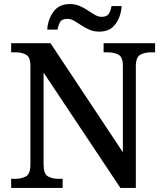

<svg xmlns="http://www.w3.org/2000/svg" viewBox="-20 -927 810 947"><path d="M35 0V-45H56Q86 -45 108 -57Q130 -69 130 -115V-603Q130 -646 108 -657.5Q86 -669 56 -669H35V-714H229L586 -176V-603Q586 -646 564 -657.5Q542 -669 512 -669H491V-714H745V-669H724Q694 -669 672 -657Q650 -645 650 -599V0H574L195 -569V-115Q195 -69 216.5 -57Q238 -45 268 -45H289V0ZM470 -771Q443 -771 421 -780.5Q399 -790 380.5 -802.5Q362 -815 345.5 -824.5Q329 -834 313 -834Q285 -834 276 -817.5Q267 -801 264 -781H213Q216 -831 243.5 -869Q271 -907 325 -907Q351 -907 373 -897.5Q395 -888 413.5 -875.5Q432 -863 448.5 -853.5Q465 -844 481 -844Q508 -844 517.5 -860.5Q527 -877 530 -897H580Q577 -847 550 -809Q523 -771 470 -771Z"/></svg>

Font: Noto Serif Hentaigana Medium
Style: Regular
Weight: 500
Designer: Kazuhiro Yamada
Foundry: nipponia
Version: Version 1.000; ttfautohint (v1.8.4.7-5d5b)